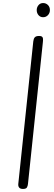

<svg xmlns="http://www.w3.org/2000/svg" viewBox="-20 -1240 354 1260"><path d="M130.5 0Q113.5 0 106 -8.8Q98.5 -17.5 100 -33L198.5 -969Q200.5 -986.5 208.5 -995.2Q216.5 -1004 236.5 -1004Q249.5 -1004 255.2 -999.8Q261 -995.5 262 -986.8Q263 -978 261.5 -964.5L163.5 -32.5Q162.5 -21 157 -10.5Q151.5 0 130.5 0ZM263 -1127Q244.5 -1127 232.8 -1140.5Q221 -1154 221 -1174Q221 -1192 232.5 -1206Q244 -1220 263 -1220Q281.5 -1220 294.5 -1207.2Q307.5 -1194.5 307.5 -1174Q307.5 -1154.5 294.8 -1140.8Q282 -1127 263 -1127Z"/></svg>

Font: Edu NSW ACT Hand
Style: Regular
Weight: 400
Designer: Tina and Corey Anderson, Eben Sorkin, Mirko Velimirovic
Foundry: Sorkin Type Co.
Version: Version 2.000